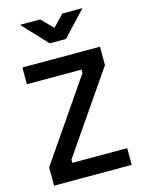

<svg xmlns="http://www.w3.org/2000/svg" viewBox="-134 -997 803 1075"><g transform="rotate(-15 267.0 -459.5)"><path d="M42 -588V-685H492V-578L174 -116V-97H492V0H42V-106L359 -568V-588ZM225 -776 91 -919H208L273 -853L336 -919H453L319 -776Z"/></g></svg>

Font: Titillium Web[RUS by Daymarius]
Style: Regular
Weight: 600
Designer: Cyrillization by Daymarius
Foundry: Cyrillization by Daymarius
Version: Version 1.002 September 11, 2018